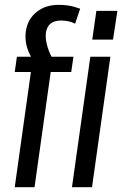

<svg xmlns="http://www.w3.org/2000/svg" viewBox="-20 -775 509 795"><path d="M108 -477H41L50 -540H149L125 -516Q109 -536 99.5 -558Q90 -580 87 -602Q84 -624 87 -645Q94 -695 131 -725Q168 -755 223 -755Q240 -755 256 -753Q272 -751 286.5 -747Q301 -743 312 -739L291 -677Q277 -684 262.5 -687Q248 -690 234 -690Q205 -690 189.5 -677.5Q174 -665 170 -639Q167 -613 177 -580Q187 -547 209 -513L157 -540H284L275 -477H190L123 0H41ZM437 -540 361 0H278L354 -540ZM466 -730 448 -611H362L379 -730Z"/></svg>

Font: Pathway Extreme Condensed
Style: Italic
Weight: 400
Width: 3
Italic angle: -8°
Version: Version 1.001;gftools[0.9.26]